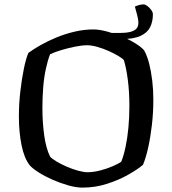

<svg xmlns="http://www.w3.org/2000/svg" viewBox="-20 -854 784 874"><path d="M355 0Q326 0 289.5 -10.5Q253 -21 218 -36.5Q183 -52 155.5 -69.5Q128 -87 115 -102Q90 -134 78 -193.5Q66 -253 66 -323Q66 -381 72.5 -437.5Q79 -494 88.5 -540.5Q98 -587 109 -613Q132 -630 164.5 -648.5Q197 -667 237 -683.5Q277 -700 320 -710Q363 -720 405 -720Q430 -720 463.5 -711.5Q497 -703 531.5 -689Q566 -675 594 -658Q622 -641 636 -625Q650 -600 659 -564.5Q668 -529 673 -487Q678 -445 678 -400Q678 -342 671.5 -285.5Q665 -229 654.5 -182Q644 -135 631 -104Q608 -84 565 -59.5Q522 -35 468 -17.5Q414 0 355 0ZM378 -70Q405 -70 436 -78Q467 -86 493.5 -97.5Q520 -109 532 -118Q543 -145 551.5 -185Q560 -225 564.5 -272.5Q569 -320 569 -371Q569 -435 562 -489.5Q555 -544 544 -580Q539 -587 520 -598.5Q501 -610 475.5 -621.5Q450 -633 423.5 -640.5Q397 -648 377 -648Q353 -648 321 -641.5Q289 -635 259 -626Q229 -617 208 -607Q197 -579 188.5 -539.5Q180 -500 176.5 -454Q173 -408 173 -362Q173 -299 181 -239.5Q189 -180 208 -141Q217 -131 238 -118.5Q259 -106 284.5 -95Q310 -84 335.5 -77Q361 -70 378 -70ZM487 -682V-704H526Q553 -704 572 -708.5Q591 -713 600.5 -723Q610 -733 610 -751Q610 -764 604.5 -785Q599 -806 594 -824Q605 -829 615 -831.5Q625 -834 634 -834Q641 -834 651 -826.5Q661 -819 668.5 -808.5Q676 -798 676 -789Q676 -756 663.5 -730.5Q651 -705 619.5 -690.5Q588 -676 531 -676Q524 -676 510.5 -677.5Q497 -679 487 -682Z"/></svg>

Font: Texturina 12pt
Style: Regular
Weight: 400
Designer: Guillermo Torres Carreño
Foundry: Omnibus-Type
Version: Version 1.002